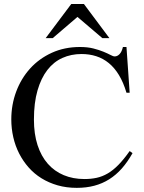

<svg xmlns="http://www.w3.org/2000/svg" viewBox="-20 -909 708 945"><path d="M632.3 -155.3Q607.9 -111.8 579.6 -79.8Q551.3 -47.9 517.6 -26.6Q483.9 -5.4 444.3 5.1Q404.8 15.6 357.9 15.6Q307.1 15.6 263.7 3.2Q220.2 -9.3 184.3 -31.5Q148.4 -53.7 120.8 -85Q93.3 -116.2 74.2 -153.6Q55.2 -190.9 45.4 -233.6Q35.6 -276.4 35.6 -321.3Q35.6 -393.6 59.8 -458.3Q84 -522.9 128.2 -571.8Q172.4 -620.6 234.9 -649.2Q297.4 -677.7 373.5 -677.7Q411.1 -677.7 439.7 -670.4Q468.3 -663.1 489 -654.5Q509.8 -646 523.4 -638.7Q537.1 -631.3 544.4 -631.3Q557.6 -631.3 568.6 -642.8Q579.6 -654.3 585 -677.7H602.5L618.2 -452.6H602.5Q587.4 -503.4 565.4 -539.6Q543.5 -575.7 515.4 -598.6Q487.3 -621.6 453.6 -632.3Q419.9 -643.1 381.3 -643.1Q330.1 -643.1 287.1 -623.8Q244.1 -604.5 213.1 -564.5Q182.1 -524.4 164.6 -463.9Q147 -403.3 147 -320.3Q147 -249.5 164.8 -194.8Q182.6 -140.1 215.3 -103Q248 -65.9 293.7 -46.9Q339.4 -27.8 395.5 -27.8Q428.2 -27.8 456.1 -33.9Q483.9 -40 510.3 -55.4Q536.6 -70.8 562.7 -97.4Q588.9 -124 618.2 -165.5ZM483.9 -721.2 361.3 -825.7 239.3 -721.2H204.6L330.6 -889.2H393.1L518.6 -721.2Z"/></svg>

Font: Doulos SIL Am
Style: Regular
Weight: 400
Designer: Walt Agee, Victor Gaultney, Peter Martin, Debbi Hosken, Becca Hirsbrunner
Foundry: SIL International
Version: Version 5.000